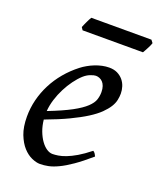

<svg xmlns="http://www.w3.org/2000/svg" viewBox="-124 -704 665 801"><g transform="rotate(20 209.0 -303.0)"><path d="M190.9 -381.8Q174.8 -367.2 159.4 -346.2Q144 -325.2 131.6 -300.8Q119.1 -276.4 110.8 -249.8Q102.5 -223.1 100.6 -197.3Q164.6 -222.2 201.9 -242.4Q239.3 -262.7 258.3 -280.8Q277.3 -298.8 282.7 -315.4Q288.1 -332 288.1 -349.1Q288.1 -364.3 284.2 -375.2Q280.3 -386.2 273.9 -392.8Q267.6 -399.4 259.5 -402.6Q251.5 -405.8 243.2 -405.8Q235.4 -405.8 220.2 -400.1Q205.1 -394.5 190.9 -381.8ZM366.2 -371.1Q366.2 -357.4 363 -342.3Q359.9 -327.1 349.9 -311Q339.8 -294.9 322 -277.3Q304.2 -259.8 274.7 -241Q245.1 -222.2 202.6 -201.9Q160.2 -181.6 101.1 -159.7Q104 -132.3 112.5 -109.9Q121.1 -87.4 132.6 -71.3Q144 -55.2 157.5 -46.1Q170.9 -37.1 184.1 -37.1Q194.3 -37.1 209 -39.3Q223.6 -41.5 242.9 -48.8Q262.2 -56.2 286.4 -70.3Q310.5 -84.5 339.8 -107.9Q345.2 -105 349.4 -98.4Q353.5 -91.8 355 -87.9Q314.9 -53.2 284.2 -32Q253.4 -10.7 229.2 0.7Q205.1 12.2 185.8 16.1Q166.5 20 148.9 20Q132.8 20 112.3 11Q91.8 2 73.7 -17.8Q55.7 -37.6 43.2 -69.6Q30.8 -101.6 30.8 -147.9Q30.8 -186 40 -222.9Q49.3 -259.8 66.7 -293.7Q84 -327.6 109.4 -357.9Q134.8 -388.2 167 -413.1Q178.2 -421.9 192.4 -429.9Q206.5 -438 221.9 -444.1Q237.3 -450.2 253.2 -453.6Q269 -457 284.2 -457Q305.2 -457 320.6 -449.5Q335.9 -441.9 346.2 -429.7Q356.4 -417.5 361.3 -402.1Q366.2 -386.7 366.2 -371.1ZM418.5 -614.3Q417 -608.9 413.8 -602.1Q410.6 -595.2 407 -588.4Q403.3 -581.5 399.9 -575.2Q396.5 -568.8 394 -564.9H126L118.2 -576.7Q120.1 -581.5 123 -588.1Q126 -594.7 129.2 -601.6Q132.3 -608.4 135.7 -615Q139.2 -621.6 142.1 -626.5H409.2Z"/></g></svg>

Font: Gentium Basic
Style: Italic
Weight: 400
Italic angle: -8°
Designer: J. Victor Gaultney and Annie Olsen
Foundry: SIL International
Version: Version 1.102; 2013; Maintenance release